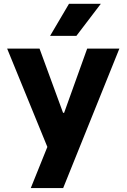

<svg xmlns="http://www.w3.org/2000/svg" viewBox="-20 -753 649 984"><path d="M16.6 -503.9H182.6L303.2 -174.8H308.6L426.8 -503.9H591.8L303.7 210.9H137.7L222.7 0ZM236.8 -569.3 333.5 -733.4H496.6L371.6 -569.3Z"/></svg>

Font: Wanted Sans ExtraBold
Style: Regular
Weight: 800
Designer: Original Design by Kil Hyung-jin and Kang Hanbin, Wanted Lab, Inc; Hangeul from Source Han Sans by Jang Soo-young and Ka
Foundry: Wanted Lab, Inc.
Version: Version 1.003